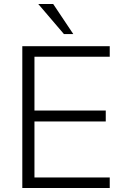

<svg xmlns="http://www.w3.org/2000/svg" viewBox="-20 -944 625 964"><path d="M92 -712H531V-659H153V-389H511V-334H153V-53H531V0H92ZM172 -924H247L348 -773H301Z"/></svg>

Font: Muli Light
Style: Regular
Weight: 300
Designer: Vernon Adams
Foundry: Vernon Adams
Version: Version 2.100